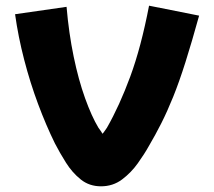

<svg xmlns="http://www.w3.org/2000/svg" viewBox="-20 -577 753 675"><path d="M335 78Q294 78 264 54Q234 30 212 -5Q190 -40 173 -73Q142 -136 114 -211Q86 -286 65 -367Q44 -448 33 -527L214 -553Q222 -460 239 -378Q256 -296 279 -232Q302 -168 326 -128Q331 -121 336 -114L340 -107Q342 -107 356 -128Q400 -205 438 -308Q476 -411 504 -557L680 -522Q654 -428 632 -358.5Q610 -289 589 -237Q568 -185 547 -143.5Q526 -102 503 -63Q488 -36 464.5 -3Q441 30 409 54Q377 78 335 78Z"/></svg>

Font: Mochiy Pop One
Style: Regular
Weight: 400
Designer: FONTDASU
Foundry: FONTDASU / Google Inc. / Adobe
Version: Version 2.000